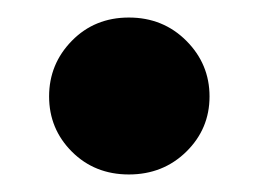

<svg xmlns="http://www.w3.org/2000/svg" viewBox="-20 -459 295 219"><path d="M192.5 -286Q166 -260 127 -260Q88 -260 62 -286Q36 -312 36 -349Q36 -386 62 -412.5Q88 -439 127 -439Q166 -439 192.5 -412.5Q219 -386 219 -349Q219 -312 192.5 -286Z"/></svg>

Font: Overpass Heavy
Style: Regular
Weight: 900
Designer: Delve Withrington, Thomas Jockin
Foundry: Delve Fonts
Version: Version 3.000;DELV;Overpass